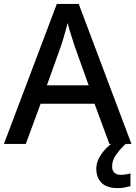

<svg xmlns="http://www.w3.org/2000/svg" viewBox="-20 -737 694 983"><path d="M540 0 464 -206H188L112 0H0L271 -717H383L653 0ZM362 -501Q359 -512 351.5 -534Q344 -556 337 -580Q330 -604 326 -619Q321 -598 314.5 -575Q308 -552 302 -532Q296 -512 292 -501L220 -300H434ZM554 115Q554 136 565.5 147Q577 158 597 158Q614 158 626.5 155.5Q639 153 648 151V216Q633 220 617.5 223Q602 226 582 226Q527 226 500 199Q473 172 473 127Q473 98 487.5 71Q502 44 524.5 21.5Q547 -1 570 -16L623 0Q590 32 572 58.5Q554 85 554 115Z"/></svg>

Font: Noto Sans Vithkuqi Medium
Style: Regular
Weight: 500
Version: Version 1.001